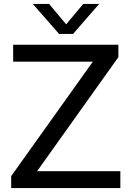

<svg xmlns="http://www.w3.org/2000/svg" viewBox="-20 -958 670 978"><path d="M583 -730V-667L169 -86H593V0H37V-61L453 -644H47V-730ZM147 -938H230L317 -834L404 -938H485L352 -785H281Z"/></svg>

Font: Nacelle
Style: Regular
Weight: 400
Designer: Sora Sagano
Foundry: Sora Sagano
Version: Version 1.000;FEAKit 1.0